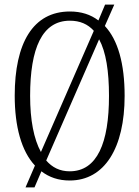

<svg xmlns="http://www.w3.org/2000/svg" viewBox="-20 -775 606 835"><path d="M132 -55 91 40H130L160 -30C194 -4 234 10 283 10C435 10 522 -132 522 -358C522 -498 493 -601 436 -662L477 -755H437L408 -686C374 -712 333 -725 284 -725C123 -725 44 -587 44 -359C44 -225 73 -118 132 -55ZM388 -641 158 -114C127 -170 111 -254 111 -358C111 -565 163 -685 284 -685C328 -685 362 -670 388 -641ZM283 -30C240 -30 207 -47 181 -77L411 -604C441 -549 454 -465 454 -358C454 -154 403 -30 283 -30Z"/></svg>

Font: Noto Serif Lao ExtraCondensed Light
Style: Regular
Weight: 300
Width: 2
Designer: Monotype Design Team
Foundry: Monotype Imaging Inc.
Version: Version 2.003